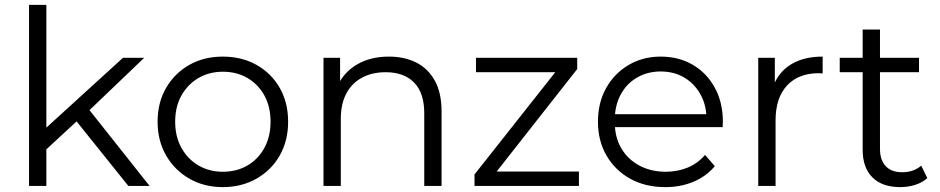

<svg xmlns="http://www.w3.org/2000/svg" viewBox="-20 -762 3851 787"><path d="M155 -136 157 -227 484 -525H571L340 -304L300 -270ZM99 0V-742H170V0ZM506 0 287 -273 333 -328 593 0Z M893 5Q817 5 756.5 -29.5Q696 -64 661 -124.5Q626 -185 626 -263Q626 -342 661 -402Q696 -462 756 -496Q816 -530 893 -530Q971 -530 1031.5 -496Q1092 -462 1126.5 -402Q1161 -342 1161 -263Q1161 -185 1126.5 -124.5Q1092 -64 1031 -29.5Q970 5 893 5ZM893 -58Q950 -58 994 -83.5Q1038 -109 1063.5 -155.5Q1089 -202 1089 -263Q1089 -325 1063.5 -371Q1038 -417 994 -442.5Q950 -468 894 -468Q838 -468 794 -442.5Q750 -417 724 -371Q698 -325 698 -263Q698 -202 724 -155.5Q750 -109 794 -83.5Q838 -58 893 -58Z M1574 -530Q1638 -530 1686.5 -505.5Q1735 -481 1762.5 -431Q1790 -381 1790 -305V0H1719V-298Q1719 -381 1677.5 -423.5Q1636 -466 1561 -466Q1505 -466 1463.5 -443.5Q1422 -421 1399.5 -378.5Q1377 -336 1377 -276V0H1306V-525H1374V-381L1363 -408Q1388 -465 1443 -497.5Q1498 -530 1574 -530Z M1925 0V-47L2275 -490L2290 -466H1931V-525H2346V-479L1997 -35L1979 -59H2353V0Z M2707 5Q2625 5 2563 -29.5Q2501 -64 2466 -124.5Q2431 -185 2431 -263Q2431 -341 2464.5 -401Q2498 -461 2556.5 -495.5Q2615 -530 2688 -530Q2762 -530 2819.5 -496.5Q2877 -463 2910 -402.5Q2943 -342 2943 -263Q2943 -258 2942.5 -252.5Q2942 -247 2942 -241H2485V-294H2904L2876 -273Q2876 -330 2851.5 -374.5Q2827 -419 2785 -444Q2743 -469 2688 -469Q2634 -469 2591 -444Q2548 -419 2524 -374Q2500 -329 2500 -271V-260Q2500 -200 2526.5 -154.5Q2553 -109 2600.5 -83.5Q2648 -58 2709 -58Q2757 -58 2798.5 -75Q2840 -92 2870 -127L2910 -81Q2875 -39 2822.5 -17Q2770 5 2707 5Z M3088 0V-525H3156V-382L3149 -407Q3171 -467 3223 -498.5Q3275 -530 3352 -530V-461Q3348 -461 3344 -461.5Q3340 -462 3336 -462Q3253 -462 3206 -411.5Q3159 -361 3159 -268V0Z M3670 5Q3596 5 3556 -35Q3516 -75 3516 -148V-641H3587V-152Q3587 -106 3610.5 -81Q3634 -56 3678 -56Q3725 -56 3756 -83L3781 -32Q3760 -13 3730.5 -4Q3701 5 3670 5ZM3422 -466V-525H3747V-466Z"/></svg>

Font: MOST Montserrat
Style: Regular
Weight: 400
Designer: Julieta Ulanovsky
Foundry: Julieta Ulanovsky
Version: Version 8.000;March 11, 2024;FontCreator 15.0.0.2926 64-bit